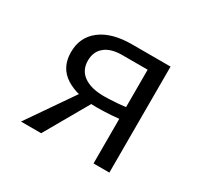

<svg xmlns="http://www.w3.org/2000/svg" viewBox="-99 -533 673 651"><g transform="rotate(30 237.0 -207.5)"><path d="M335 0V-367H235Q192 -367 168 -347.5Q144 -328 144 -293Q144 -255 172.5 -235Q201 -215 251 -215Q272 -215 305 -217.5Q338 -220 363 -225V-179Q337 -174 305 -172Q273 -170 250 -170Q172 -170 126 -199.5Q80 -229 80 -289Q80 -348 124 -381.5Q168 -415 246 -415H397V0ZM51 0 189 -200 233 -180 130 0Z"/></g></svg>

Font: Ysabeau Office
Style: Regular
Weight: 400
Designer: Christian Thalmann (Catharsis Fonts)
Version: Version 2.001;gftools[0.9.30]; featfreeze: tnum,lnum,ss02